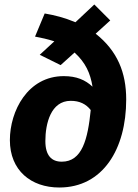

<svg xmlns="http://www.w3.org/2000/svg" viewBox="-20 -818 614 855"><path d="M406 -668 471 -727 400 -798 316 -719C265 -740 225 -750 179 -758L136 -655C163 -650 191 -644 222 -634L157 -574L250 -528L312 -584C361 -539 382 -493 392 -432C360 -462 321 -479 264 -479C103 -479 24 -323 24 -194C24 -59 118 17 244 17C438 17 542 -154 542 -375C542 -495 503 -591 406 -668ZM255 -98C210 -98 182 -125 182 -190C182 -267 206 -369 295 -369C334 -369 363 -355 384 -328C371 -198 346 -98 255 -98Z"/></svg>

Font: Fira Sans
Style: Bold Italic
Weight: 700
Italic angle: -8°
Designer: bBox Type GmbH & Carrois Corporate GbR & Edenspiekermann AG
Foundry: bBox Type GmbH & Carrois Corporate GbR & Edenspiekermann AG
Version: Version 4.301;PS 004.301;hotconv 1.0.88;makeotf.lib2.5.64775